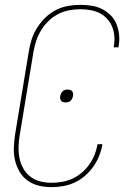

<svg xmlns="http://www.w3.org/2000/svg" viewBox="-20 -763 540 791"><path d="M193 8Q166 8 140.5 2Q115 -4 94.5 -18.5Q74 -33 61 -55Q48 -77 42 -102Q36 -127 37 -154Q38 -181 42 -208L99 -553Q103 -578 111 -602.5Q119 -627 133.5 -649.5Q148 -672 167.5 -691Q187 -710 211 -722Q235 -734 260 -738.5Q285 -743 310 -743Q334 -743 357 -739.5Q380 -736 400 -726Q420 -716 435.5 -700.5Q451 -685 459.5 -664.5Q468 -644 470.5 -621Q473 -598 469 -575Q469 -573 468.5 -571.5Q468 -570 468 -568H448Q449 -570 449 -571.5Q449 -573 449 -574Q453 -595 451 -615.5Q449 -636 441.5 -654Q434 -672 420.5 -686.5Q407 -701 389.5 -709.5Q372 -718 351.5 -721.5Q331 -725 310 -725Q288 -725 264.5 -720.5Q241 -716 219.5 -705Q198 -694 180 -676.5Q162 -659 149.5 -638.5Q137 -618 129.5 -595.5Q122 -573 118 -550L61 -205Q57 -181 56.5 -157Q56 -133 60.5 -110.5Q65 -88 76.5 -68Q88 -48 106 -34.5Q124 -21 146.5 -15.5Q169 -10 193 -10Q215 -10 237 -14Q259 -18 279.5 -27.5Q300 -37 318 -52.5Q336 -68 349 -87Q362 -106 370 -126.5Q378 -147 382 -169H402Q398 -145 389 -122Q380 -99 365.5 -78Q351 -57 331 -39.5Q311 -22 288.5 -11.5Q266 -1 241.5 3.5Q217 8 193 8ZM250 -341Q245 -341 240 -342.5Q235 -344 232 -347.5Q229 -351 228 -356Q227 -361 228 -367Q228 -367 228 -367Q228 -367 228 -367Q229 -372 231.5 -377.5Q234 -383 238 -387Q242 -391 247.5 -392.5Q253 -394 259 -394Q264 -394 269 -392.5Q274 -391 277 -387.5Q280 -384 281 -379Q282 -374 281 -368Q281 -368 281 -368Q281 -368 281 -368Q280 -363 277.5 -357.5Q275 -352 271 -348Q267 -344 261.5 -342.5Q256 -341 250 -341Z"/></svg>

Font: Iosevka Curly Thin Oblique
Style: Regular
Weight: 100
Italic angle: -9°
Monospace: yes
Designer: Belleve Invis
Foundry: Belleve Invis
Version: Version 11.1.0; ttfautohint (v1.8.3)